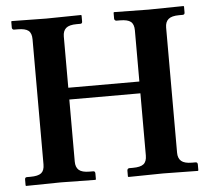

<svg xmlns="http://www.w3.org/2000/svg" viewBox="-49 -699 820 753"><g transform="rotate(-5 361.5 -322.5)"><path d="M502 -568.8Q502 -592.8 489.5 -602.8Q477.1 -612.8 446.8 -612.8H433.1Q430.2 -612.8 427.5 -615.2Q424.8 -617.7 424.8 -621.1V-645L426.8 -647Q523.9 -645 563 -645L700.2 -647L702.1 -645V-621.1Q702.1 -612.8 693.8 -612.8H680.2Q650.4 -612.8 637.7 -601.8Q625 -590.8 625 -568.8V-76.2Q625 -54.2 637.7 -43.2Q650.4 -32.2 680.2 -32.2H693.8Q702.1 -32.2 702.1 -22.9V0L700.2 2Q599.1 0 563 0L426.8 2L424.8 0V-22.9Q424.8 -27.3 427.2 -29.8Q429.7 -32.2 433.1 -32.2H446.8Q477.1 -32.2 489.5 -42.2Q502 -52.2 502 -76.2V-320.8H222.2V-76.2Q222.2 -54.2 234.6 -43.2Q247.1 -32.2 276.9 -32.2H291Q298.8 -32.2 298.8 -22.9V0L296.9 2Q196.3 0 160.2 0L23.9 2L22 0V-22.9Q22 -32.2 29.8 -32.2H43.9Q74.2 -32.2 86.7 -42.2Q99.1 -52.2 99.1 -76.2V-568.8Q99.1 -592.8 86.7 -602.8Q74.2 -612.8 43.9 -612.8H29.8Q26.9 -612.8 24.4 -615.2Q22 -617.7 22 -621.1V-645L23.9 -647Q121.1 -645 160.2 -645L296.9 -647L298.8 -645V-621.1Q298.8 -612.8 291 -612.8H276.9Q247.1 -612.8 234.6 -601.8Q222.2 -590.8 222.2 -568.8V-367.2H502Z"/></g></svg>

Font: Linux Libertine G
Style: Semibold
Weight: 600
Designer: Philipp H. Poll
Foundry: Philipp H. Poll
Version: Version 5.1.1